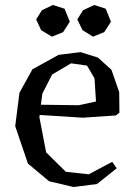

<svg xmlns="http://www.w3.org/2000/svg" viewBox="-20 -730 535 770"><path d="M139 -269 138 -260 165 -119 244 -41 336 -31 430 -81 448 -55 369 8 275 20 177 -3 92 -74 41 -224 58 -358 110 -452 215 -510 303 -521 373 -499 427 -450 458 -361 459 -278 445 -267 312 -258ZM189 -431 150 -355 144 -310 296 -308 365 -323 359 -416 329 -467 265 -476ZM148 -689 192 -710 239 -695 260 -643 233 -601 188 -583 145 -609 125 -652ZM313 -689 358 -710 404 -695 425 -643 398 -601 353 -583 311 -609 290 -652Z"/></svg>

Font: Alike Angular
Style: Regular
Weight: 400
Designer: Sveta Sebyakina
Foundry: Cyreal (www.cyreal.org)
Version: Version 1.300; ttfautohint (v1.8.4.7-5d5b)